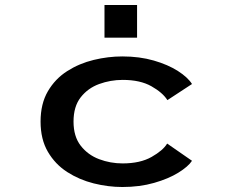

<svg xmlns="http://www.w3.org/2000/svg" viewBox="-20 -738 915 769"><path d="M470 11Q413 11 355.2 -3.5Q297.5 -18 249.2 -49Q201 -80 171.8 -130Q142.5 -180 142.5 -251Q142.5 -322.5 171.8 -372.5Q201 -422.5 249.2 -453.2Q297.5 -484 355.2 -498Q413 -512 470 -512Q539 -512 596 -495.5Q653 -479 692.8 -453.5Q732.5 -428 749 -401.5L650.5 -337Q631.5 -367 586.5 -392.5Q541.5 -418 471.5 -418Q422.5 -418 377.2 -401.5Q332 -385 303.2 -348.2Q274.5 -311.5 274.5 -251Q274.5 -191.5 303.2 -154.5Q332 -117.5 377 -100.5Q422 -83.5 471 -83.5Q541.5 -83.5 587.2 -109.5Q633 -135.5 649.5 -163L749 -94Q734 -71 694.5 -46.5Q655 -22 597.2 -5.5Q539.5 11 470 11ZM398.5 -718H529V-587H398.5Z"/></svg>

Font: Trispace SemiExpanded Medium
Style: Regular
Weight: 500
Width: 6
Designer: Tyler Finck
Foundry: Etcetera Type Company
Version: Version 1.210; ttfautohint (v1.8.3)